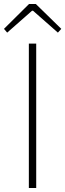

<svg xmlns="http://www.w3.org/2000/svg" viewBox="-35 -945 328 965"><path d="M110 0V-726H147V0ZM1 -781 -15 -800 111 -925H145L273 -800L256 -781L131 -891H126Z"/></svg>

Font: Noto Sans TC Thin Thin
Style: Regular
Weight: 250
Version: Version 2.004-H2;hotconv 1.0.118;makeotfexe 2.5.65603